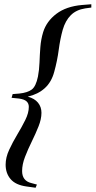

<svg xmlns="http://www.w3.org/2000/svg" viewBox="-20 -764 450 903"><path d="M34.5 -304 39.5 -321.5 70.5 -324Q109.5 -328 129.2 -342.8Q149 -357.5 158.5 -404Q164.5 -435 165.8 -470.2Q167 -505.5 169.8 -542Q172.5 -578.5 183 -613Q199 -664 245.2 -699Q291.5 -734 365.5 -740.5L409.5 -744V-728.5L380.5 -724.5Q338.5 -718 313 -692.5Q287.5 -667 275 -624Q263 -581 256.2 -529.8Q249.5 -478.5 235 -426Q222 -377.5 190.2 -349Q158.5 -320.5 110.5 -309.5Q142.5 -301 158.8 -281Q175 -261 175 -233.5Q175 -204 161.2 -169.5Q147.5 -135 129.5 -98.5Q111.5 -62 97.8 -26.5Q84 9 84 40.5Q84 86.5 127.5 97L153.5 104L147.5 119L104.5 113Q53.5 106 30 78.5Q6.5 51 6.5 10.5Q6.5 -23.5 23 -59.2Q39.5 -95 61 -130.8Q82.5 -166.5 99 -199.8Q115.5 -233 115.5 -261.5Q115.5 -277.5 105 -287.2Q94.5 -297 69.5 -300.5Z"/></svg>

Font: Newsreader 72pt SemiBold
Style: Italic
Weight: 600
Italic angle: -17°
Designer: Hugues Gentile
Foundry: Production Type
Version: Version 1.003; ttfautohint (v1.8.3)